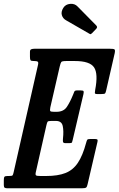

<svg xmlns="http://www.w3.org/2000/svg" viewBox="-60 -1012 637 1032"><path d="M189.5 -339 133 -89Q129 -73 133.5 -69.5Q138 -66 157.5 -66H188Q251 -66 291.8 -82Q332.5 -98 358.5 -136.8Q384.5 -175.5 403 -244.5Q406 -256 408.8 -260.5Q411.5 -265 427 -265H448Q460 -265 463 -262.2Q466 -259.5 464 -250L411 -22.5Q408 -8 403 -4Q398 0 380 0H-20.5Q-30 0 -34.8 -3Q-39.5 -6 -39.5 -17V-43Q-39.5 -57 -36.2 -61.5Q-33 -66 -19.5 -66H-12.5Q4.5 -66 7.5 -69.5Q10.5 -73 13.5 -87L144 -662Q147.5 -676.5 143 -680.2Q138.5 -684 124 -684H121.5Q107.5 -684 104.2 -688.2Q101 -692.5 101 -707V-733Q101 -744.5 108 -747.2Q115 -750 125.5 -750H530Q550.5 -750 555.2 -746.5Q560 -743 556.5 -726L511 -527.5Q508 -513.5 504.8 -510Q501.5 -506.5 484.5 -506.5H461.5Q449.5 -506.5 449.8 -513Q450 -519.5 451.5 -528.5Q468.5 -616 445.5 -650Q422.5 -684 342.5 -684H296.5Q273.5 -684 269.5 -678.8Q265.5 -673.5 261 -654.5L210.5 -435Q207.5 -419.5 210.2 -415.2Q213 -411 230.5 -411H243.5Q281.5 -411 299 -437Q316.5 -463 333 -503.5Q336.5 -512 339.2 -519Q342 -526 353.5 -526H373.5Q387.5 -526 389.2 -521.8Q391 -517.5 388.5 -506L331 -261Q329 -251 327 -246.8Q325 -242.5 312.5 -242.5H292.5Q279.5 -242.5 278.5 -250.2Q277.5 -258 278.5 -267.5Q283 -307.5 277.2 -334.8Q271.5 -362 240.5 -362H216Q199 -362 196 -358Q193 -354 189.5 -339ZM280.5 -970Q292.5 -989 317 -991.2Q341.5 -993.5 357 -977L457 -875.5Q466 -866.5 457.5 -857.5L435 -834Q430.5 -829.5 428 -828.5Q425.5 -827.5 420 -831L295 -903Q278 -912.5 272.5 -930.5Q267 -948.5 280.5 -970Z"/></svg>

Font: Besley* Condensed Medium
Style: Italic
Weight: 500
Width: 3
Italic angle: -13°
Designer: Owen Earl
Foundry: indestructible type*
Version: Version 3.000; ttfautohint (v1.8.3)